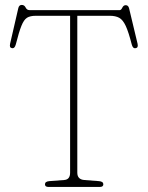

<svg xmlns="http://www.w3.org/2000/svg" viewBox="-20 -740 584 760"><path d="M96.5 -700H454Q459.5 -700 464.2 -709.8Q469 -719.5 477.5 -719.5Q488 -719.5 491 -707L524.5 -567Q528 -551 517.5 -549.5Q506 -546.5 501.5 -564Q489 -613 477.8 -637.2Q466.5 -661.5 452 -669.5Q437.5 -677.5 414.5 -677.5H286V-56.5Q286 -30 313 -27.5L372 -23Q389 -21.5 389 -10.5Q389 0 375 0H172Q158 0 158 -10.5Q158 -21.5 175 -23L234 -27.5Q257.5 -29 257.5 -56.5V-677.5H121.5Q99.5 -677.5 87 -669.8Q74.5 -662 64.8 -637.8Q55 -613.5 42.5 -564Q38 -547 27 -549.5Q16.5 -551 20 -567L52.5 -708Q55.5 -720.5 66 -720.5Q76.5 -720.5 81.5 -710.2Q86.5 -700 96.5 -700Z"/></svg>

Font: Fraunces 144pt SuperSoft Thin
Style: Regular
Weight: 100
Version: Version 1.000;[0bf87f6ff]